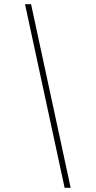

<svg xmlns="http://www.w3.org/2000/svg" viewBox="-20 -780 459 921"><path d="M290 121H319L129 -760H100Z"/></svg>

Font: Noto Serif Devanagari ExtraCondensed Thin
Style: Regular
Weight: 100
Width: 2
Designer: Universal Thirst, Indian Type Foundry and the Monotype Design Team
Foundry: Monotype Imaging Inc.
Version: Version 2.004